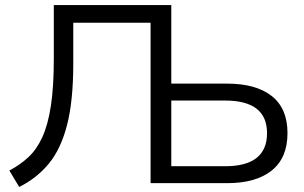

<svg xmlns="http://www.w3.org/2000/svg" viewBox="-20 -725 1204 760"><path d="M56 15 17 -50Q59 -72 92 -102.5Q125 -133 147.5 -182Q170 -231 181.5 -306.5Q193 -382 193 -493V-705H658V-394H879Q993 -394 1055.5 -345Q1118 -296 1118 -198Q1118 -100 1055.5 -50Q993 0 879 0H576V-635H270V-472Q270 -326 245.5 -230.5Q221 -135 173 -77Q125 -19 56 15ZM658 -67H871Q1037 -67 1037 -198Q1037 -327 871 -327H658Z"/></svg>

Font: Winston
Style: Regular
Weight: 400
Designer: Original fonts by Vernon Adams / Changes by Cristiano Sobral
Foundry: Original fonts by Vernon Adams / Changes by Cristiano Sobral
Version: Version 2.503;July 17, 2020;FontCreator 13.0.0.2655 64-bit